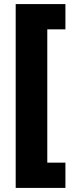

<svg xmlns="http://www.w3.org/2000/svg" viewBox="-20 -754 364 942"><path d="M301 168H57V-734H301V-610H212V44H301Z"/></svg>

Font: Noto Sans Ethiopic Black
Style: Regular
Weight: 900
Designer: Monotype Design Team
Foundry: Monotype Imaging Inc.
Version: Version 2.102; ttfautohint (v1.8.4.7-5d5b)